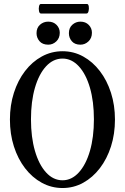

<svg xmlns="http://www.w3.org/2000/svg" viewBox="-20 -934 629 967"><path d="M295 13Q239 13 190.5 -13.5Q142 -40 106 -87Q70 -134 50 -196.5Q30 -259 30 -332Q30 -404 50 -466.5Q70 -529 106 -576Q142 -623 190.5 -649.5Q239 -676 295 -676Q351 -676 399 -649.5Q447 -623 483 -576Q519 -529 539 -466.5Q559 -404 559 -332Q559 -259 539 -196.5Q519 -134 483 -87Q447 -40 399 -13.5Q351 13 295 13ZM295 -26Q341 -26 377 -65.5Q413 -105 433 -174Q453 -243 453 -333Q453 -423 433 -492Q413 -561 377 -600Q341 -639 295 -639Q248 -639 212 -600Q176 -561 156 -492Q136 -423 136 -333Q136 -243 156 -174Q176 -105 212 -65.5Q248 -26 295 -26ZM385 -709Q357 -709 342 -726Q327 -743 327 -767Q327 -794 344.5 -809.5Q362 -825 385 -825Q411 -825 427 -808.5Q443 -792 443 -769Q443 -742 425.5 -725.5Q408 -709 385 -709ZM223 -709Q194 -709 179 -726.5Q164 -744 164 -767Q164 -794 181.5 -809.5Q199 -825 223 -825Q249 -825 265 -808.5Q281 -792 281 -769Q281 -742 263.5 -725.5Q246 -709 223 -709ZM186 -866Q179 -866 176.5 -878Q174 -890 176.5 -902Q179 -914 186 -914H418Q425 -914 427 -902Q429 -890 426 -878Q423 -866 416 -866Z"/></svg>

Font: Junicode Two Beta Condensed Medium
Style: Regular
Weight: 500
Width: 3
Designer: Peter S. Baker
Foundry: Briery Creek Software
Version: Version 1.053; ttfautohint (v1.8.4)